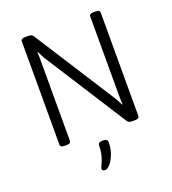

<svg xmlns="http://www.w3.org/2000/svg" viewBox="-162 -823 1044 1168"><g transform="rotate(-20 359.5 -238.5)"><path d="M138 2Q122 2 115 -2.5Q108 -7 108 -16V-684Q108 -693 115 -697.5Q122 -702 138 -702H156Q164 -702 170 -700.5Q176 -699 181 -695.5Q186 -692 189 -686L516 -175Q524 -162 532.5 -147.5Q541 -133 549 -115L553 -116Q552 -133 551.5 -147.5Q551 -162 551 -183V-684Q551 -693 558 -697.5Q565 -702 581 -702H589Q605 -702 612 -697.5Q619 -693 619 -684V-16Q619 -7 612 -2.5Q605 2 589 2H572Q564 2 558.5 0.5Q553 -1 549 -4Q545 -7 542 -11L211 -529Q202 -542 194.5 -557Q187 -572 178 -589L174 -588Q176 -571 176 -556.5Q176 -542 176 -520V-16Q176 -7 169.5 -2.5Q163 2 146 2ZM318 225Q311 225 304.5 222Q298 219 298 211Q298 204 303.5 193.5Q309 183 315.5 166.5Q322 150 327.5 127Q333 104 333 72Q333 61 340.5 56Q348 51 364 51Q395 51 395 72Q395 116 381 151Q367 186 349.5 205.5Q332 225 318 225Z"/></g></svg>

Font: Asap Light
Style: Regular
Weight: 300
Designer: Pablo Cosgaya
Foundry: Omnibus-Type
Version: Version 3.001